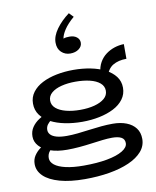

<svg xmlns="http://www.w3.org/2000/svg" viewBox="-110 -930 1002 1235"><g transform="rotate(-10 391.0 -312.5)"><path d="M344 222Q248 222 180 203Q112 184 76.5 150Q41 116 41 71Q41 40 56.5 16.5Q72 -7 95 -24Q118 -41 141 -51L191 -24Q171 -17 154 2.5Q137 22 137 49Q137 74 161.5 93.5Q186 113 234 124Q282 135 351 135Q439 135 504 123Q569 111 605.5 89Q642 67 642 39Q642 13 621 1.5Q600 -10 561 -10Q533 -10 498 -6Q463 -2 423.5 3.5Q384 9 343 12.5Q302 16 264 16Q200 16 154 0Q108 -16 83 -43.5Q58 -71 58 -106Q58 -140 75.5 -166Q93 -192 121.5 -210.5Q150 -229 183 -241L229 -209Q214 -203 197.5 -192Q181 -181 170 -166Q159 -151 159 -131Q159 -114 171.5 -100.5Q184 -87 210 -79.5Q236 -72 277 -72Q310 -72 348.5 -76Q387 -80 427 -85.5Q467 -91 506 -94.5Q545 -98 580 -98Q631 -98 669.5 -83Q708 -68 729.5 -39.5Q751 -11 751 31Q751 77 720 112.5Q689 148 633.5 172.5Q578 197 504 209.5Q430 222 344 222ZM391 -144Q332 -144 279 -154.5Q226 -165 185.5 -186Q145 -207 121.5 -239Q98 -271 98 -314Q98 -356 122 -388Q146 -420 187 -441Q228 -462 280.5 -472.5Q333 -483 391 -483Q450 -483 503 -472.5Q556 -462 597 -441Q638 -420 662 -388.5Q686 -357 686 -315Q686 -273 662 -240.5Q638 -208 597 -187Q556 -166 503 -155Q450 -144 391 -144ZM391 -222Q444 -222 485 -233Q526 -244 550 -264.5Q574 -285 574 -315Q574 -345 550 -365.5Q526 -386 484.5 -396Q443 -406 391 -406Q340 -406 299 -395.5Q258 -385 234 -364.5Q210 -344 210 -314Q210 -284 234 -263.5Q258 -243 299 -232.5Q340 -222 391 -222ZM600 -395 559 -432Q563 -473 579.5 -502Q596 -531 621.5 -550Q647 -569 677 -579Q707 -589 740 -590V-494Q687 -494 651 -472.5Q615 -451 600 -395ZM309 -675Q309 -718 342 -763.5Q375 -809 426 -847L453 -819Q410 -782 388.5 -749Q367 -716 364 -692Q373 -696 383.5 -697Q394 -698 405 -698Q433 -698 451 -684Q469 -670 469 -647Q469 -623 447 -606.5Q425 -590 391 -590Q357 -590 333 -612.5Q309 -635 309 -675Z"/></g></svg>

Font: BioRhyme SemiExpanded Medium
Style: Regular
Weight: 500
Width: 6
Designer: Aoife Mooney
Foundry: Aoife Mooney Type
Version: Version 1.600;gftools[0.9.33]